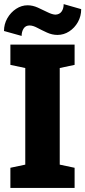

<svg xmlns="http://www.w3.org/2000/svg" viewBox="-32 -932 423 952"><path d="M19.5 0V-100.1L93.3 -115.7V-594.7L19.5 -610.4V-710.9H337.9V-610.4L264.2 -594.7V-115.7L337.9 -100.1V0ZM75.2 -753.9 -12.2 -778.3Q-12.2 -812.5 4.4 -841.6Q21 -870.6 47.9 -888.2Q74.7 -905.8 105 -905.8Q129.9 -905.8 155.5 -894.3Q181.2 -882.8 204.1 -871.3Q227.1 -859.9 243.2 -859.4Q263.2 -860.4 273.4 -874.8Q283.7 -889.2 283.7 -911.6L370.6 -886.7Q370.6 -851.6 354.2 -822.5Q337.9 -793.5 311 -776.1Q284.2 -758.8 252.9 -758.8Q226.6 -758.8 200.9 -770.5Q175.3 -782.2 153.3 -793.9Q131.3 -805.7 114.7 -805.7Q94.7 -805.7 85 -790.3Q75.2 -774.9 75.2 -753.9Z"/></svg>

Font: Roboto Slab LO Black
Style: Regular
Weight: 900
Designer: Google
Version: Version 2.000